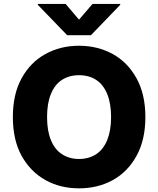

<svg xmlns="http://www.w3.org/2000/svg" viewBox="-20 -977 829 1006"><path d="M741.7 -363.8Q741.7 -244.1 695.3 -160.2Q648.9 -76.2 570.8 -33.2Q492.2 9.8 394 9.8Q295.4 9.8 217.8 -33.7Q139.2 -77.6 93.3 -160.6Q47.4 -243.2 47.4 -363.8Q47.4 -483.9 93.3 -566.9Q139.6 -650.9 217.8 -693.8Q296.4 -737.3 394 -737.3Q491.2 -737.3 570.8 -693.8Q648.9 -650.9 695.3 -566.9Q741.7 -482.9 741.7 -363.8ZM542 -483.9Q521.5 -533.7 484.4 -558.1Q446.3 -583 394 -583Q342.3 -583 304.2 -558.1Q266.6 -533.7 246.6 -483.9Q226.6 -436 226.6 -363.8Q226.6 -291.5 246.6 -243.7Q266.6 -193.8 304.2 -169.4Q343.3 -144 394 -144Q445.3 -144 484.4 -169.4Q521.5 -193.8 542 -243.7Q562 -293.5 562 -363.8Q562 -434.1 542 -483.9ZM178.2 -956.5H323.7L394 -874L464.8 -956.5H609.9V-951.7L456.5 -792.5H332L178.2 -951.7Z"/></svg>

Font: My Font
Style: Regular
Weight: 500
Designer: Rasmus Andersson
Foundry: rsms
Version: Version 0.001